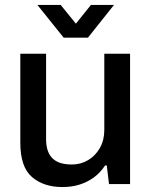

<svg xmlns="http://www.w3.org/2000/svg" viewBox="-20 -743 612 775"><path d="M232 12Q156 12 109 -28.5Q62 -69 62 -167V-526H166V-183Q166 -153 173.5 -133Q181 -113 195 -101Q209 -89 228 -84Q247 -79 270 -79Q306 -79 335.5 -96.5Q365 -114 383 -145.5Q401 -177 401 -218V-526H505V0H420L411 -75H404Q385 -46 359 -27Q333 -8 301.5 2Q270 12 232 12ZM131 -723H225L311 -617L261 -616L347 -723H440L335 -591H237Z"/></svg>

Font: Archivo SemiBold Medium
Style: Regular
Weight: 500
Version: Version 2.001